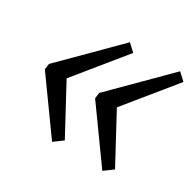

<svg xmlns="http://www.w3.org/2000/svg" viewBox="-101 -636 643 632"><g transform="rotate(30 221.0 -320.0)"><path d="M224 -526 251 -501 103 -319 200 -139 166 -114 26 -309 29 -331ZM415 -526 442 -501 294 -319 391 -139 357 -114 217 -309 220 -331Z"/></g></svg>

Font: Pathway Extreme 8pt Thin 12pt Light
Style: Italic
Weight: 300
Italic angle: -8°
Version: Version 1.001;gftools[0.9.26]